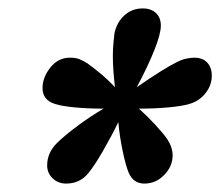

<svg xmlns="http://www.w3.org/2000/svg" viewBox="-20 -752 523 456"><path d="M226 -494Q188 -494 157 -497Q126 -500 111 -505Q81 -514 81 -543Q81 -568 99.5 -591.5Q118 -615 146 -615Q160 -615 168.5 -611.5Q177 -608 187 -602Q201 -592 218.5 -577.5Q236 -563 253 -545Q251 -562 249.5 -581.5Q248 -601 248 -619Q248 -636 249.5 -650.5Q251 -665 252 -674Q258 -700 276 -716Q294 -732 319 -732Q339 -732 350.5 -721Q362 -710 362 -691Q362 -672 347 -634Q332 -596 305 -545Q370 -590 401 -605Q413 -611 423.5 -613Q434 -615 442 -615Q461 -615 472 -603.5Q483 -592 483 -572Q483 -549 467.5 -530Q452 -511 429 -505Q413 -500 380.5 -497Q348 -494 310 -494Q330 -476 348.5 -456Q367 -436 377 -422Q390 -402 390 -383Q390 -357 370 -336.5Q350 -316 323 -316Q297 -316 286 -341Q279 -357 271.5 -392.5Q264 -428 261 -462Q244 -427 224 -392.5Q204 -358 190 -341Q170 -316 137 -316Q118 -316 105 -328.5Q92 -341 92 -359Q92 -389 115 -412Q132 -429 163.5 -452.5Q195 -476 226 -494Z"/></svg>

Font: Wix Madefor Text ExtraBold
Style: Italic
Weight: 800
Italic angle: -12°
Designer: Dalton Maag Ltd
Foundry: Dalton Maag Ltd
Version: Version 3.100